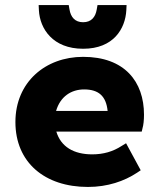

<svg xmlns="http://www.w3.org/2000/svg" viewBox="-20 -728 627 760"><path d="M328 12C406 12 472 -11 522 -44L537 -54L479 -161L461 -150C427 -128 389 -117 345 -117C272 -117 221 -147 203 -207H541L544 -220C548 -233 550 -253 550 -274C550 -405 473 -503 309 -503C160 -503 41 -403 41 -245C41 -85 157 12 328 12ZM313 -374C370 -374 400 -348 406 -289H202C219 -347 263 -374 313 -374ZM480 -687 481 -708H366L363 -691C358 -660 341 -640 309 -640C277 -640 260 -660 255 -691L252 -708H133L134 -687C138 -614 189 -535 309 -535C430 -535 476 -615 480 -687Z"/></svg>

Font: Falling Sky
Style: ExBd
Weight: 400
Designer: Paul D. Hunt
Foundry: Adobe Systems Incorporated
Version: Version 1.02